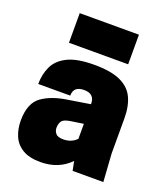

<svg xmlns="http://www.w3.org/2000/svg" viewBox="-142 -863 844 975"><g transform="rotate(20 280.0 -375.5)"><path d="M190 14Q129 14 92.5 -8.5Q56 -31 40.5 -68.5Q25 -106 25 -150Q25 -245 78 -282.5Q131 -320 220 -332L332 -350V-352Q332 -406 275 -406Q218 -406 218 -355H45Q45 -407 65 -450Q85 -493 136 -518.5Q187 -544 280 -544Q370 -544 421.5 -520.5Q473 -497 494.5 -451.5Q516 -406 516 -340V-150L526 0H360L350 -50Q288 14 190 14ZM440 -605H120V-765H440ZM260 -134Q304 -134 332 -163V-244Q296 -239 261.5 -233.5Q227 -228 217.5 -213.5Q208 -199 208 -177Q208 -161 219 -147.5Q230 -134 260 -134Z"/></g></svg>

Font: Tanohe Sans Black
Style: Regular
Weight: 900
Designer: Village Type and Design LLC & Cristiano Sobral
Foundry: Cooper Hewitt Smithsonian Design Museum
Version: Version 1.00;March 11, 2020;FontCreator 12.0.0.2522 64-bit; 